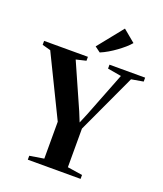

<svg xmlns="http://www.w3.org/2000/svg" viewBox="-193 -1104 1031 1217"><g transform="rotate(20 323.0 -496.0)"><path d="M238 -42V-291L38 -701L-18.5 -716.5V-743H277V-716.5L210 -700.5L343.5 -399L370 -334L397 -398.5L515 -700.5L422.5 -716.5V-743H663V-716.5L582.5 -702.5L397 -302.5V-42L498 -26.5V0H142V-26.5ZM337 -795 300.5 -822 436.5 -991.5 518.5 -923.5Q504.5 -906.5 483.8 -888.5Q463 -870.5 439 -853Q415 -835.5 389.5 -820.5Q364 -805.5 339 -795Z"/></g></svg>

Font: Merriweather 120pt
Style: Bold
Weight: 700
Designer: Eben Sorkin
Foundry: Eben Sorkin
Version: Version 2.100